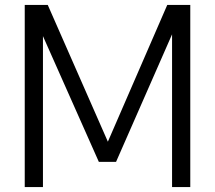

<svg xmlns="http://www.w3.org/2000/svg" viewBox="-20 -760 873 780"><path d="M80.5 0V-740H174L426.5 -165.5H410L659.5 -740H753V0H679V-669.5H700.5L451.5 -102.5H381.5L129.5 -669.5H154.5V0Z"/></svg>

Font: Encode Sans SC SemiCondensed
Style: Regular
Weight: 400
Width: 4
Designer: Multiple Designers
Foundry: Impallari Type
Version: Version 3.002